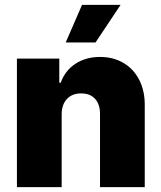

<svg xmlns="http://www.w3.org/2000/svg" viewBox="-20 -772 664 792"><path d="M234.4 0H49.8V-530.3H224.6V-430.7H230.5Q248 -480.5 291 -508.8Q334 -537.1 392.6 -537.1Q447.8 -537.1 490 -512Q532.2 -486.8 554.9 -441.4Q577.6 -396 577.1 -337.9V0H392.6V-299.8Q393.1 -340.8 372.6 -363.8Q352.1 -386.7 314.5 -386.7Q277.3 -386.7 255.9 -363.5Q234.4 -340.3 234.4 -299.8ZM318.4 -752H477.5L374 -596.7H251Z"/></svg>

Font: Pretendard JP Black
Style: Regular
Weight: 900
Designer: Base glyphs from Inter by Rasmus Andersson; Hangeul glyphs from Noto Sans CJK(Source Han Sans) by Jang Soo-young and Kan
Foundry: Kil Hyung-jin
Version: Version 1.309